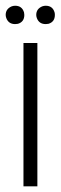

<svg xmlns="http://www.w3.org/2000/svg" viewBox="-21 -655 213 675"><path d="M-1 -602.5Q-1 -624 20.5 -632.8Q26.4 -634.8 32.2 -634.8Q56.6 -634.8 63.5 -611.3Q64.5 -606.4 64.5 -602.5Q64.5 -578.1 42 -571.3Q37.1 -570.3 32.2 -570.3Q8.8 -570.3 1 -591.8Q-1 -597.7 -1 -602.5ZM106.4 -602.5Q106.4 -624 127.9 -632.8Q133.8 -634.8 139.6 -634.8Q164.1 -634.8 170.9 -611.3Q171.9 -607.4 171.9 -602.5Q171.9 -578.1 149.4 -571.3Q144.5 -570.3 139.6 -570.3Q116.2 -570.3 108.4 -591.8Q106.4 -597.7 106.4 -602.5ZM61.5 0V-503.9H110.4V0Z"/></svg>

Font: Post No Bills Colombo
Style: Regular
Weight: 400
Designer: Kosala Senevirathne, Siva Puranthara, Lasantha Premarathna, Tharique Azeez
Foundry: Mooniak
Version: Version 1.220 ; ttfautohint (v1.6)